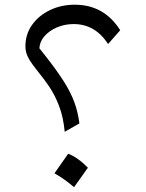

<svg xmlns="http://www.w3.org/2000/svg" viewBox="-20 -778 610 804"><path d="M483.4 -651.4 432.6 -593.8Q378.4 -677.2 288.6 -677.2Q251 -677.2 218.5 -663.3Q186 -649.4 166 -626.2Q146 -603 145 -575.7L173.3 -540Q220.2 -480 248.3 -435.3Q276.4 -390.6 291.3 -350.1Q306.2 -309.6 312.5 -261.2L251 -226.1Q245.1 -288.1 227.5 -334Q210 -379.9 186.5 -414.6Q163.1 -449.2 139.6 -477.5Q115.7 -506.8 101.1 -531.5Q86.4 -556.2 86.4 -583.5Q86.4 -634.8 114.5 -674.1Q142.6 -713.4 189.5 -735.8Q236.3 -758.3 293 -758.3Q416 -758.3 483.4 -651.4ZM265.6 -134.3Q305.2 -119.1 348.1 -75.7L290 5.9Q251 -28.3 208 -52.2Z"/></svg>

Font: Pinar-DS2-FD Regular
Style: Regular
Weight: 400
Designer: Amin Abedi
Version: Version 2.000